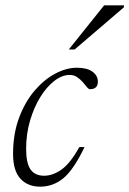

<svg xmlns="http://www.w3.org/2000/svg" viewBox="-20 -690 485 720"><path d="M241 -409Q213 -409 184.2 -387Q155.5 -365 131.5 -326.5Q107.5 -288 92.8 -238Q78 -188 78 -132Q78 -77.5 94.8 -54.2Q111.5 -31 145.5 -31Q177.5 -31 210.2 -53.8Q243 -76.5 277.5 -138.5H297Q256 -53 217.5 -21.5Q179 10 130.5 10Q84 10 56.5 -20Q29 -50 29 -112.5Q29 -187.5 51.2 -247.5Q73.5 -307.5 109.2 -349.5Q145 -391.5 187 -413.8Q229 -436 268 -436Q307 -436 327 -421Q347 -406 347 -384Q347 -355.5 317.5 -355.5Q312 -355.5 305.5 -364Q299 -372.5 290 -382.5Q281 -392.5 269.2 -400.8Q257.5 -409 241 -409ZM238 -504.5 370.5 -670H445L444.5 -662.5L260 -504.5Z"/></svg>

Font: Newsreader 16pt Light
Style: Italic
Weight: 300
Italic angle: -17°
Designer: Hugues Gentile
Foundry: Production Type
Version: Version 1.003; ttfautohint (v1.8.3)